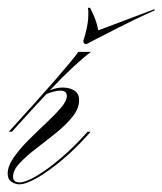

<svg xmlns="http://www.w3.org/2000/svg" viewBox="-23 -473 423 500"><path d="M28 2Q44 2 72.5 -15Q101 -32 134 -60Q167 -88 196 -120L205 -130H213L206 -122Q174 -86 139.5 -57Q105 -28 75 -10.5Q45 7 27 7Q17 7 7 0.5Q-3 -6 -3 -21Q-3 -40 12.5 -62.5Q28 -85 51 -108Q74 -131 97 -152.5Q120 -174 135.5 -192Q151 -210 151 -223Q151 -237 134 -237Q127 -237 117 -234.5Q107 -232 98 -228Q64 -192 18 -141L8 -130H0L9 -140Q80 -218 123.5 -268Q167 -318 181 -338H214Q194 -323 168 -299Q142 -275 107 -238Q124 -245 140 -245Q159 -245 171 -237Q183 -229 183 -212Q183 -190 165.5 -168.5Q148 -147 122.5 -126.5Q97 -106 71.5 -86.5Q46 -67 28.5 -48.5Q11 -30 11 -13Q11 2 28 2ZM379 -449 380 -446Q368 -441 341.5 -428.5Q315 -416 285.5 -401Q256 -386 232.5 -374Q209 -362 202 -358Q194 -358 194 -367Q199 -381 203 -400Q207 -419 207 -436Q207 -440 207 -443.5Q207 -447 206 -451Q206 -453 209 -453Q212 -453 213 -450Q220 -436 225 -423Q230 -410 233 -394Z"/></svg>

Font: Ballet 72pt
Style: Regular
Weight: 400
Designer: Maximiliano R. Sproviero
Foundry: Omnibus-Type
Version: Version 1.100; ttfautohint (v1.8.3)